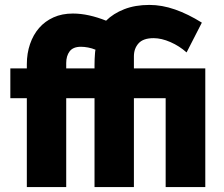

<svg xmlns="http://www.w3.org/2000/svg" viewBox="-20 -760 908 780"><path d="M89 -361H22V-482H89V-499Q89 -543 102 -581Q115 -619 139 -646.5Q163 -674 197.5 -689.5Q232 -705 276 -705Q308 -705 342 -697.5Q376 -690 411 -676Q440 -705 484.5 -722.5Q529 -740 587 -740Q638 -740 691 -721.5Q744 -703 800 -668L738 -547Q709 -573 672.5 -589Q636 -605 604 -605Q562 -605 543 -584Q524 -563 524 -531V-482H814V0H653V-361H524V0H364V-361H249V0H89ZM364 -482Q364 -485 364 -496Q364 -507 364.5 -520Q365 -533 366 -544.5Q367 -556 368 -558Q354 -564 338 -567Q322 -570 309 -570Q277 -570 263 -551.5Q249 -533 249 -504V-482Z"/></svg>

Font: Boldmen
Style: Bold
Weight: 700
Designer: Matt McInerney, Pablo Impallari, Rodrigo Fuenzalida
Foundry: LIVING CONCEPT
Version: Version 1.000